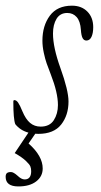

<svg xmlns="http://www.w3.org/2000/svg" viewBox="-44 -465 361 683"><path d="M92.3 11.2Q85 11.2 81.5 10.7L57.6 45.4Q107.9 89.8 107.9 134.3Q107.9 162.6 84.7 180.4Q61.5 198.2 21.5 198.2Q-23.9 198.2 -23.9 164.1Q-23.9 154.8 -19.5 150.9Q-15.1 147 -4.9 147Q3.9 147 18.6 160.2Q32.2 173.3 43.5 173.3Q66.9 173.3 66.9 144Q66.9 134.3 64 127Q61 119.6 47.6 106.9Q34.2 94.2 8.3 79.6L57.1 6.8Q28.3 -1 10.3 -23.4Q3.4 -41.5 3.4 -103Q3.4 -108.9 6.8 -108.9Q14.2 -108.9 20.5 -99.9Q26.9 -90.8 35.6 -69.3Q47.4 -41 63 -27.8Q78.6 -14.6 100.6 -14.6Q132.8 -14.6 147.5 -37.6Q162.1 -60.5 162.1 -91.3Q162.1 -135.3 136.7 -200.2Q127 -225.6 121.8 -240Q116.7 -254.4 111.8 -277.1Q106.9 -299.8 106.9 -320.3Q106.9 -373.5 133.3 -409.2Q159.7 -444.8 211.9 -444.8Q246.1 -444.8 266.8 -423.8Q287.6 -402.8 287.6 -368.2Q287.6 -347.2 281.5 -334Q275.4 -320.8 263.2 -320.8Q254.4 -320.8 249.8 -329.6Q245.1 -338.4 243.7 -359.4Q241.7 -389.2 228.8 -404.1Q215.8 -418.9 195.3 -418.9Q169.9 -418.9 157.2 -398.2Q144.5 -377.4 144.5 -345.7Q144.5 -296.4 170.9 -223.1Q199.7 -143.1 199.7 -104Q199.7 -55.2 173.6 -22Q147.5 11.2 92.3 11.2Z"/></svg>

Font: Elstob ExtraLight
Style: Italic
Weight: 200
Italic angle: -20°
Designer: Peter S. Baker
Version: Version 1.015